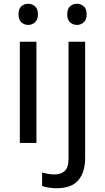

<svg xmlns="http://www.w3.org/2000/svg" viewBox="-20 -757 556 1017"><path d="M130 -737Q150 -737 165.5 -723.5Q181 -710 181 -681Q181 -653 165.5 -639Q150 -625 130 -625Q108 -625 93 -639Q78 -653 78 -681Q78 -710 93 -723.5Q108 -737 130 -737ZM173 -536V0H85V-536ZM336 -681Q336 -710 351 -723.5Q366 -737 388 -737Q408 -737 423.5 -723.5Q439 -710 439 -681Q439 -653 423.5 -639Q408 -625 388 -625Q366 -625 351 -639Q336 -653 336 -681ZM280 240Q255 240 236 236.5Q217 233 203 228V157Q218 161 234 164Q250 167 269 167Q301 167 322 149.5Q343 132 343 83V-536H431V80Q431 155 395 197.5Q359 240 280 240Z"/></svg>

Font: Noto Sans Old Sogdian
Style: Regular
Weight: 400
Designer: Monotype Design Team
Foundry: Monotype Imaging Inc.
Version: Version 2.002; ttfautohint (v1.8.4.7-5d5b)